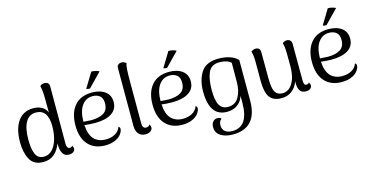

<svg xmlns="http://www.w3.org/2000/svg" viewBox="-90 -1187 3652 1878"><g transform="rotate(-15 1736.0 -248.5)"><path d="M539 -37Q539 -17 521.5 -4.5Q504 8 477 8Q395 8 395 -120V-127Q371 -61 326.5 -24Q282 13 216 13Q120 13 82 -58Q44 -129 44 -230Q44 -368 98.5 -444.5Q153 -521 254 -521Q305 -521 340.5 -500.5Q376 -480 392 -441L391 -575Q391 -667 378 -712Q396 -730 424 -730Q445 -730 458 -718.5Q471 -707 471 -686L470 -105Q470 -54 501 -54Q520 -54 528 -69Q539 -54 539 -37ZM390 -304Q390 -474 267 -474Q200 -474 164.5 -413Q129 -352 129 -233Q129 -144 151.5 -90Q174 -36 236 -36Q284 -36 319 -72Q354 -108 372 -169Q390 -230 390 -304Z M1028 -106Q1028 -96 1022 -79Q1003 -35 955.5 -11Q908 13 844 13Q734 13 672 -55.5Q610 -124 610 -251Q610 -377 671.5 -449Q733 -521 848 -521Q931 -521 981 -483.5Q1031 -446 1031 -377Q1031 -303 971 -264Q911 -225 804 -225Q745 -225 696 -232Q702 -131 746.5 -86.5Q791 -42 863 -42Q918 -42 958 -64.5Q998 -87 1013 -129Q1028 -124 1028 -106ZM695 -266Q743 -262 773 -261Q853 -261 899.5 -289.5Q946 -318 946 -387Q946 -440 917 -462.5Q888 -485 845 -485Q777 -485 736.5 -428.5Q696 -372 695 -266ZM841 -563Q831 -563 819.5 -565Q808 -567 805 -570L896 -720Q914 -721 940 -714.5Q966 -708 975 -701Z M1157 -101V-686Q1157 -707 1170 -718.5Q1183 -730 1204 -730Q1229 -730 1250 -712Q1242 -686 1239.5 -645Q1237 -604 1237 -517V-105Q1237 -79 1246.5 -65.5Q1256 -52 1275 -52Q1286 -52 1296.5 -57.5Q1307 -63 1312 -73Q1323 -58 1323 -42Q1323 -19 1302.5 -4.5Q1282 10 1252 10Q1207 10 1182 -19Q1157 -48 1157 -101Z M1809 -106Q1809 -96 1803 -79Q1784 -35 1736.5 -11Q1689 13 1625 13Q1515 13 1453 -55.5Q1391 -124 1391 -251Q1391 -377 1452.5 -449Q1514 -521 1629 -521Q1712 -521 1762 -483.5Q1812 -446 1812 -377Q1812 -303 1752 -264Q1692 -225 1585 -225Q1526 -225 1477 -232Q1483 -131 1527.5 -86.5Q1572 -42 1644 -42Q1699 -42 1739 -64.5Q1779 -87 1794 -129Q1809 -124 1809 -106ZM1476 -266Q1524 -262 1554 -261Q1634 -261 1680.5 -289.5Q1727 -318 1727 -387Q1727 -440 1698 -462.5Q1669 -485 1626 -485Q1558 -485 1517.5 -428.5Q1477 -372 1476 -266ZM1622 -563Q1612 -563 1600.5 -565Q1589 -567 1586 -570L1677 -720Q1695 -721 1721 -714.5Q1747 -708 1756 -701Z M1906 113Q1906 80 1923.5 59.5Q1941 39 1968 39Q1996 39 2008 54Q1980 75 1980 115Q1980 156 2007 177.5Q2034 199 2079 199Q2164 199 2204.5 137.5Q2245 76 2245 -45V-113Q2227 -57 2184 -26.5Q2141 4 2079 4Q1902 4 1902 -248Q1902 -363 1952.5 -442Q2003 -521 2130 -521Q2186 -521 2238.5 -505.5Q2291 -490 2324 -455V-45Q2324 233 2076 233Q2003 233 1954.5 202.5Q1906 172 1906 113ZM2245 -248 2246 -447Q2229 -465 2198 -474.5Q2167 -484 2129 -484Q2046 -484 2016.5 -417Q1987 -350 1987 -240Q1987 -134 2014.5 -87Q2042 -40 2100 -40Q2174 -40 2209 -101Q2244 -162 2245 -248Z M2936 -36Q2936 -15 2920 -2.5Q2904 10 2876 10Q2798 10 2798 -92V-112Q2777 -53 2733 -20Q2689 13 2630 13Q2548 13 2511 -35Q2474 -83 2473 -197V-395Q2473 -464 2460 -503Q2482 -521 2507 -521Q2527 -521 2539.5 -509Q2552 -497 2552 -476L2553 -207Q2553 -142 2562.5 -104Q2572 -66 2593.5 -48.5Q2615 -31 2653 -31Q2687 -31 2718.5 -55.5Q2750 -80 2770.5 -133.5Q2791 -187 2791 -269Q2791 -398 2789 -437Q2787 -476 2777 -503Q2798 -521 2823 -521Q2843 -521 2856 -508Q2869 -495 2869 -473L2870 -103Q2870 -75 2876.5 -63.5Q2883 -52 2898 -52Q2916 -52 2924 -67Q2936 -51 2936 -36Z M3423 -106Q3423 -96 3417 -79Q3398 -35 3350.5 -11Q3303 13 3239 13Q3129 13 3067 -55.5Q3005 -124 3005 -251Q3005 -377 3066.5 -449Q3128 -521 3243 -521Q3326 -521 3376 -483.5Q3426 -446 3426 -377Q3426 -303 3366 -264Q3306 -225 3199 -225Q3140 -225 3091 -232Q3097 -131 3141.5 -86.5Q3186 -42 3258 -42Q3313 -42 3353 -64.5Q3393 -87 3408 -129Q3423 -124 3423 -106ZM3090 -266Q3138 -262 3168 -261Q3248 -261 3294.5 -289.5Q3341 -318 3341 -387Q3341 -440 3312 -462.5Q3283 -485 3240 -485Q3172 -485 3131.5 -428.5Q3091 -372 3090 -266ZM3236 -563Q3226 -563 3214.5 -565Q3203 -567 3200 -570L3291 -720Q3309 -721 3335 -714.5Q3361 -708 3370 -701Z"/></g></svg>

Font: Arima Madurai
Style: Regular
Weight: 400
Designer: Joana Correia and Natanael Gama
Foundry: NDISCOVER
Version: Version 1.020